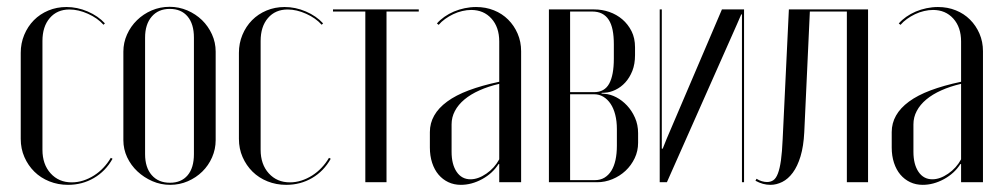

<svg xmlns="http://www.w3.org/2000/svg" viewBox="-20 -522 2867 550"><path d="M39.4 -370.8V-124.2Q39.4 -96 49.9 -72.1Q60.4 -48.1 78.4 -30.3Q96.4 -12.5 121.3 -2.5Q146.2 7.5 174.9 7.5Q215.6 7.5 249.1 -12.1Q282.5 -31.6 302.4 -67.2L297.4 -69.9Q288.5 -54.5 276.2 -41.6Q264 -28.6 249.1 -19.2Q234.1 -9.8 218.1 -4.7Q202.1 0.4 185.4 0.4Q148.4 0.4 125 -25.4Q101.6 -51.2 101.6 -92.9V-404.6Q101.6 -445.9 122.6 -470.3Q143.6 -494.8 178.9 -494.8Q204.6 -494.8 232 -482.5Q259.4 -470.2 276.5 -451.1L280.5 -455.1Q260.9 -476.4 231.2 -489.1Q201.5 -501.9 170.4 -501.9Q142.5 -501.9 118.6 -491.9Q94.6 -481.9 77 -464.1Q59.4 -446.2 49.4 -422.1Q39.4 -398 39.4 -370.8Z M465.9 -502.5Q492.4 -502.5 516.6 -492.2Q540.7 -481.8 558.7 -464.4Q576.6 -446.9 587.2 -423.6Q597.8 -400.3 597.8 -374.1V-120.5Q597.8 -94.7 587.5 -71.3Q577.2 -47.8 559.5 -30.5Q541.8 -13.1 518 -2.8Q494.2 7.5 467.5 7.5Q440.6 7.5 416.5 -3Q392.3 -13.6 373.7 -31Q355.1 -48.4 344.2 -71.5Q333.4 -94.6 333.4 -120.5V-374.1Q333.4 -399.9 343.9 -423.2Q354.3 -446.5 372.5 -464.2Q390.6 -481.9 414.6 -492.2Q438.7 -502.5 465.9 -502.5ZM466.4 -496.5Q433.6 -496.5 414.6 -474.4Q395.6 -452.4 395.6 -414.2V-80.4Q395.6 -42.2 414.6 -20.4Q433.7 1.5 466.8 1.5Q499.4 1.5 517.5 -19.9Q535.5 -41.2 535.5 -80.4V-414.2Q535.5 -453.4 517.3 -474.9Q499.1 -496.5 466.4 -496.5Z M664.4 -370.8V-124.2Q664.4 -96 674.9 -72.1Q685.4 -48.1 703.4 -30.3Q721.4 -12.5 746.3 -2.5Q771.2 7.5 799.9 7.5Q840.6 7.5 874.1 -12.1Q907.5 -31.6 927.4 -67.2L922.4 -69.9Q913.5 -54.5 901.2 -41.6Q889 -28.6 874.1 -19.2Q859.1 -9.8 843.1 -4.7Q827.1 0.4 810.4 0.4Q773.4 0.4 750 -25.4Q726.6 -51.2 726.6 -92.9V-404.6Q726.6 -445.9 747.6 -470.3Q768.6 -494.8 803.9 -494.8Q829.6 -494.8 857 -482.5Q884.4 -470.2 901.5 -451.1L905.5 -455.1Q885.9 -476.4 856.2 -489.1Q826.5 -501.9 795.4 -501.9Q767.5 -501.9 743.6 -491.9Q719.6 -481.9 702 -464.1Q684.4 -446.2 674.4 -422.1Q664.4 -398 664.4 -370.8Z M1179.6 -495H933.9V-489H1026.5V0H1087.2V-489H1179.6Z M1211.4 -99.2Q1211.4 -75.6 1217.9 -55.6Q1224.5 -35.6 1236.2 -21.8Q1248 -7.9 1264.2 -0.2Q1280.5 7.5 1300.2 7.5Q1331.1 7.5 1361.2 -8.9Q1391.2 -25.4 1408.1 -52H1410.1V-28.2V0H1472.8V-375.5Q1472.8 -402.4 1462.8 -425.6Q1452.8 -448.8 1435.6 -465.9Q1418.5 -483 1395 -492.4Q1371.5 -501.9 1343.8 -501.9Q1327.5 -501.9 1311.2 -498.5Q1294.9 -495.1 1280.2 -488.9Q1265.6 -482.6 1253.1 -473.9Q1240.6 -465.1 1231.6 -454.8L1236.6 -450.8Q1244.2 -459.8 1254.9 -467.5Q1265.5 -475.2 1278.2 -481.3Q1290.9 -487.4 1304.2 -490.4Q1317.6 -493.5 1329.8 -493.5Q1365.5 -493.5 1387.8 -468.8Q1410.1 -444.1 1410.1 -403.2V-287.8Q1360.2 -277.2 1322.9 -263.2Q1285.6 -249.2 1260.9 -231Q1236.1 -212.8 1223.8 -191Q1211.4 -169.2 1211.4 -143.6ZM1327.8 -8.4Q1302.6 -8.4 1288.1 -29.8Q1273.6 -51.2 1273.6 -87.2V-165.8Q1273.6 -186.1 1283.1 -204.1Q1292.6 -222.1 1310.4 -237Q1328.2 -251.9 1353.6 -263.2Q1379 -274.6 1410.1 -281.8V-65.6Q1396.6 -40.6 1373.1 -24.5Q1349.6 -8.4 1327.8 -8.4Z M1799.1 -386.4Q1799.1 -412.8 1789.1 -432.7Q1779 -452.6 1762.7 -466.6Q1746.4 -480.5 1725.4 -487.8Q1704.5 -495 1682.1 -495H1552.4V0H1690.6Q1713.2 0 1734.4 -8.8Q1755.5 -17.5 1771.9 -32.8Q1788.2 -48.1 1798.1 -68.8Q1807.9 -89.4 1807.9 -113V-140.6Q1807.9 -164.6 1799 -184.7Q1790.1 -204.8 1776.2 -219.7Q1762.2 -234.6 1745.4 -243.4Q1728.6 -252.1 1712.1 -253.2L1703.2 -254V-256L1712.1 -256.4Q1727.5 -257.1 1743.1 -264.7Q1758.8 -272.2 1771.2 -285.8Q1783.6 -299.4 1791.4 -318.9Q1799.1 -338.5 1799.1 -364.2ZM1747.1 -105Q1747.1 -81.6 1743.1 -63.5Q1739.1 -45.4 1731.1 -32.6Q1723 -19.9 1711.3 -12.9Q1699.6 -6 1684.2 -6H1613.1V-252H1681.6Q1696.4 -252 1708.4 -244.8Q1720.5 -237.5 1729.1 -224.6Q1737.8 -211.6 1742.4 -193.3Q1747.1 -175 1747.1 -152.2ZM1613.1 -258V-489H1676Q1692.6 -489 1704.4 -483Q1716.2 -477 1723.8 -465.2Q1731.4 -453.4 1734.9 -435.9Q1738.4 -418.4 1738.4 -395V-354.2Q1738.4 -306.9 1725.1 -282.4Q1711.8 -258 1681.6 -258Z M2048 -495 1890.2 -125.5 1878.4 -96.2H1875.8V-126.2V-495H1869.8V0H1890.4L2090.5 -451.1L2103.4 -480.8H2105.4V-450.8V0H2111.4V-495Z M2144.1 -4.2Q2154.8 1.6 2165.4 4.6Q2176.1 7.5 2187.1 7.5Q2204 7.5 2220.8 -0.8Q2237.5 -9.1 2251 -27.3Q2264.5 -45.5 2273.2 -74.2Q2281.9 -102.9 2283.9 -143.4L2299.9 -489H2405.9V0H2466.6V-495H2239.8L2222 -123.1Q2220.4 -86.4 2217.1 -62.8Q2213.8 -39.1 2208.3 -24.9Q2202.9 -10.8 2195.2 -5.7Q2187.6 -0.6 2177 -0.6Q2170.1 -0.6 2162.4 -2.9Q2154.6 -5.1 2147.1 -9.9Z M2534.4 -99.2Q2534.4 -75.6 2540.9 -55.6Q2547.5 -35.6 2559.2 -21.8Q2571 -7.9 2587.2 -0.2Q2603.5 7.5 2623.2 7.5Q2654.1 7.5 2684.2 -8.9Q2714.2 -25.4 2731.1 -52H2733.1V-28.2V0H2795.8V-375.5Q2795.8 -402.4 2785.8 -425.6Q2775.8 -448.8 2758.6 -465.9Q2741.5 -483 2718 -492.4Q2694.5 -501.9 2666.8 -501.9Q2650.5 -501.9 2634.2 -498.5Q2617.9 -495.1 2603.2 -488.9Q2588.6 -482.6 2576.1 -473.9Q2563.6 -465.1 2554.6 -454.8L2559.6 -450.8Q2567.2 -459.8 2577.9 -467.5Q2588.5 -475.2 2601.2 -481.3Q2613.9 -487.4 2627.2 -490.4Q2640.6 -493.5 2652.8 -493.5Q2688.5 -493.5 2710.8 -468.8Q2733.1 -444.1 2733.1 -403.2V-287.8Q2683.2 -277.2 2645.9 -263.2Q2608.6 -249.2 2583.9 -231Q2559.1 -212.8 2546.8 -191Q2534.4 -169.2 2534.4 -143.6ZM2650.8 -8.4Q2625.6 -8.4 2611.1 -29.8Q2596.6 -51.2 2596.6 -87.2V-165.8Q2596.6 -186.1 2606.1 -204.1Q2615.6 -222.1 2633.4 -237Q2651.2 -251.9 2676.6 -263.2Q2702 -274.6 2733.1 -281.8V-65.6Q2719.6 -40.6 2696.1 -24.5Q2672.6 -8.4 2650.8 -8.4Z"/></svg>

Font: Moniqa Black
Style: Regular
Weight: 900
Designer: Rajesh Rajput
Foundry: Rajesh Rajput
Version: Version 1.000